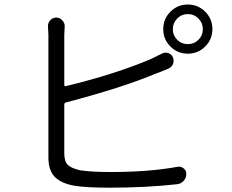

<svg xmlns="http://www.w3.org/2000/svg" viewBox="-20 -826 1040 862"><path d="M276.4 -366.2Q268.6 -364.3 268.6 -356.4V-137.7Q268.6 -100.6 284.7 -85.4Q300.8 -70.3 339.8 -61.5Q391.6 -53.7 474.6 -53.7Q650.4 -53.7 776.4 -77.1Q792 -80.1 804.2 -70.3Q816.4 -60.5 816.4 -44.9Q816.4 -27.3 804.7 -14.2Q793 -1 775.4 1Q636.7 16.6 471.7 16.6Q367.2 16.6 313.5 7.8Q253.9 -2.9 225.6 -32.2Q197.3 -61.5 197.3 -119.1V-670.9L195.3 -709Q195.3 -723.6 205.1 -734.4Q215.8 -747.1 232.4 -747.1Q249 -747.1 259.8 -734.4Q270.5 -723.6 270.5 -708L268.6 -670.9V-445.3Q268.6 -437.5 276.4 -439.5Q498 -493.2 656.2 -560.5Q681.6 -572.3 706.1 -585Q719.7 -592.8 734.9 -587.9Q750 -583 755.9 -569.3Q762.7 -553.7 756.8 -539.1Q751 -524.4 735.4 -517.6Q701.2 -502.9 680.7 -496.1Q530.3 -432.6 276.4 -366.2ZM823.2 -627.9Q851.6 -627.9 871.1 -647.5Q890.6 -667 890.6 -694.8Q890.6 -722.7 871.1 -742.7Q851.6 -762.7 823.2 -762.7Q794.9 -762.7 775.4 -742.7Q755.9 -722.7 755.9 -694.8Q755.9 -667 775.4 -647.5Q794.9 -627.9 823.2 -627.9ZM823.2 -805.7Q869.1 -805.7 901.4 -773.4Q933.6 -741.2 933.6 -695.3Q933.6 -649.4 901.4 -617.2Q869.1 -585 823.2 -585Q777.3 -585 745.1 -617.2Q712.9 -649.4 712.9 -695.3Q712.9 -741.2 745.1 -773.4Q777.3 -805.7 823.2 -805.7Z"/></svg>

Font: Gen Jyuu Gothic Normal
Style: Regular
Weight: 300
Designer: [Source Han Sans]
Ryoko NISHIZUKA  (kana & ideographs); Paul D. Hunt (Latin, Greek & Cyrillic); Wenlong ZHANG  (bopomofo
Version: Version 1.002.20150607